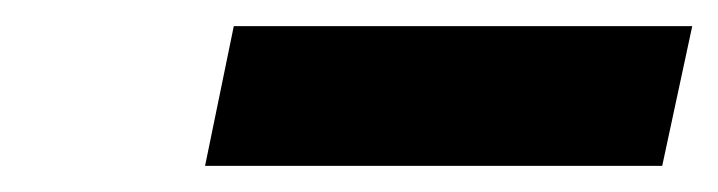

<svg xmlns="http://www.w3.org/2000/svg" viewBox="-20 -882 550 147"><path d="M137 -755 159 -862H510L487 -755Z"/></svg>

Font: Mona Sans Condensed
Style: Bold Italic
Weight: 700
Width: 3
Italic angle: -11.7°
Designer: Deni Anggara
Foundry: GitHub
Version: Version 1.001; ttfautohint (v1.8.4.7-5d5b);gftools[0.9.31]